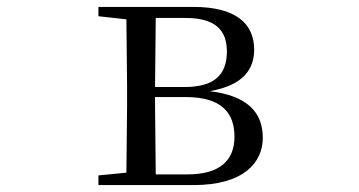

<svg xmlns="http://www.w3.org/2000/svg" viewBox="-20 -536 1040 556"><path d="M345 0H540C688 0 741 -67 741 -137C741 -210 697 -259 587 -272C687 -289 716 -338 716 -392C716 -467 664 -516 540 -516H265V-489L346 -480L348 -288V-229L346 -36L265 -28V0ZM431 -484H517C602 -484 637 -450 637 -387C637 -317 598 -284 514 -284H429ZM429 -255H517C621 -255 659 -210 659 -140C659 -71 616 -31 523 -31H431L429 -229Z"/></svg>

Font: Harano Aji Mincho CN
Style: Regular
Weight: 400
Foundry: Masamichi Hosoda
Version: HaranoAjiMinchoCN-Regular version 20230610;ttx 4.39.4